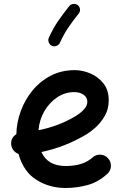

<svg xmlns="http://www.w3.org/2000/svg" viewBox="-20 -896 622 964"><path d="M518.6 -22.9Q472.2 19.5 417.5 33.7Q362.8 47.9 310.1 47.9Q227.5 47.9 162.4 6.6Q97.2 -34.7 73.2 -123Q58.1 -128.4 47.6 -141.6Q37.1 -154.8 36.1 -171.9Q34.2 -204.6 62 -222.2Q63.5 -281.7 84.5 -338.9Q105.5 -396 143.8 -442.4Q182.1 -488.8 235.6 -516.4Q289.1 -543.9 355.5 -543.9Q394 -543.9 433.3 -527.3Q472.7 -510.7 499.3 -477.3Q525.9 -443.8 525.9 -393.1Q525.9 -348.1 505.9 -313.7Q485.8 -279.3 459.7 -256.1Q433.6 -232.9 415.5 -222.2Q306.6 -157.2 188 -132.8Q219.2 -62.5 310.1 -62.5Q397 -62.5 444.3 -105Q461.4 -120.6 484.4 -119.4Q507.3 -118.2 522.5 -101.1Q538.1 -84.5 536.9 -61.3Q535.6 -38.1 518.6 -22.9ZM352.5 -433.6Q307.1 -433.6 268.1 -408Q229 -382.3 203.4 -338.9Q177.7 -295.4 173.3 -242.2Q222.7 -252 268.3 -269Q314 -286.1 354.5 -310.1Q418.5 -348.1 418.5 -384.3Q418.5 -407.2 399.7 -420.4Q380.9 -433.6 352.5 -433.6ZM370.6 -870.1Q380.4 -862.3 381.6 -849.6Q382.8 -836.9 375 -827.6Q347.7 -793.5 324.2 -759.5Q300.8 -725.6 280.8 -681.2Q275.9 -670.4 263.7 -665.8Q251.5 -661.1 240.2 -666Q229.5 -670.9 224.9 -683.1Q220.2 -695.3 225.1 -706.5Q247.6 -755.9 273.9 -793.5Q300.3 -831.1 327.6 -865.2Q335.4 -875 348.4 -876.2Q361.3 -877.4 370.6 -870.1Z"/></svg>

Font: Mikhak SemiBold
Style: Regular
Weight: 600
Designer: Amin Abedi
Version: Version 3.3